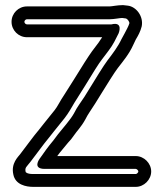

<svg xmlns="http://www.w3.org/2000/svg" viewBox="-20 -687 633 748"><path d="M85 -592C80 -592 75 -597 75 -602C75 -607 80 -612 85 -612H407C424 -612 447 -617 456 -617L471 -615C477 -613 485 -602 484 -596C480 -583 472 -570 465 -556L453 -534C440 -506 419 -478 399 -452C383 -431 348 -373 335 -352L309 -310C293 -285 282 -273 268 -245C254 -220 225 -188 206 -164L188 -140C166 -114 151 -92 134 -68C134 -68 105 -29 154 -29H509C513 -29 519 -23 519 -19C519 -15 513 -9 509 -9H109C84 -9 80 -17 80 -17C76 -35 83 -36 99 -57C124 -89 146 -121 171 -151L190 -175C204 -192 217 -209 231 -226C247 -246 261 -272 270 -287C297 -330 322 -369 351 -417C374 -454 383 -462 404 -491C421 -513 431 -535 442 -557C442 -557 462 -604 414 -592H407ZM85 -542H378C374 -536 369 -528 364 -521C343 -494 334 -482 309 -443C280 -395 256 -359 228 -314C216 -297 203 -270 193 -258C179 -241 166 -224 152 -207L133 -183C106 -151 84 -119 59 -87C51 -76 22 -51 32 -7C40 33 82 41 109 41H509C541 41 569 13 569 -19C569 -51 541 -79 509 -79H203C209 -87 217 -98 226 -108L245 -131C253 -139 261 -149 267 -158C279 -176 296 -192 312 -221C324 -245 333 -255 351 -284L377 -326C390 -347 427 -407 439 -422C459 -448 483 -476 499 -512L509 -533C518 -548 527 -564 532 -584C540 -623 511 -661 478 -665L460 -667H457C438 -667 415 -662 407 -662H85C52 -662 25 -635 25 -602C25 -569 52 -542 85 -542Z"/></svg>

Font: Electronic
Style: Outline
Weight: 700
Version: Version 1.011